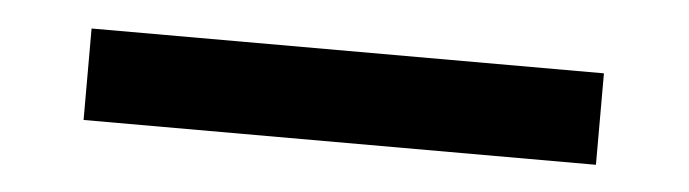

<svg xmlns="http://www.w3.org/2000/svg" viewBox="-24 37 657 183"><g transform="rotate(5 304.0 128.5)"><path d="M59.1 85.4ZM58.6 172.9V85.4H548.8V172.9Z"/></g></svg>

Font: TypoPRO Playfair Display
Style: Bold
Weight: 700
Designer: Claus Eggers Sørensen
Foundry: Claus Eggers Sørensen
Version: Version 1.004;PS 001.004;hotconv 1.0.70;makeotf.lib2.5.58329